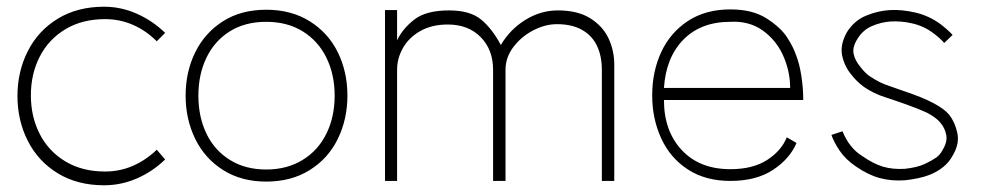

<svg xmlns="http://www.w3.org/2000/svg" viewBox="-20 -539 2930 572"><path d="M447 -93 472 -64Q435 -28 388 -7.5Q341 13 290 13Q211 13 152.5 -22.5Q94 -58 63 -119Q32 -180 32 -253Q32 -326 63 -387Q94 -448 152.5 -483.5Q211 -519 290 -519Q341 -519 388 -498Q435 -477 472 -441L447 -416Q415 -448 376 -465Q337 -482 293 -482Q225 -482 175 -452Q125 -422 98.5 -370.5Q72 -319 72 -255Q72 -191 98.5 -139.5Q125 -88 175 -58Q225 -28 293 -28Q337 -28 376 -45Q415 -62 447 -93Z M977 -254Q977 -317 952.5 -367Q928 -417 882 -445.5Q836 -474 773 -474Q710 -474 664.5 -445.5Q619 -417 595 -367Q571 -317 571 -254Q571 -191 595 -141Q619 -91 665 -62.5Q711 -34 773 -34Q835 -34 881.5 -62.5Q928 -91 952.5 -141Q977 -191 977 -254ZM1015 -254Q1015 -184 986.5 -125.5Q958 -67 903 -32.5Q848 2 773 2Q699 2 644.5 -32.5Q590 -67 561.5 -125.5Q533 -184 533 -254Q533 -325 561.5 -383Q590 -441 644 -475.5Q698 -510 773 -510Q848 -510 903 -475.5Q958 -441 986.5 -383Q1015 -325 1015 -254Z M1639 -467Q1604 -467 1568.5 -448.5Q1533 -430 1509.5 -399Q1486 -368 1486 -331V0H1449V-331Q1449 -391 1412 -428.5Q1375 -466 1314 -466Q1267 -466 1233 -447Q1199 -428 1181 -397Q1163 -366 1163 -331V0H1127V-509H1163V-419Q1179 -453 1214 -480.5Q1249 -508 1318 -508Q1380 -508 1413 -481Q1446 -454 1472 -405Q1500 -452 1545.5 -480Q1591 -508 1642 -508Q1701 -508 1738.5 -484.5Q1776 -461 1793 -424.5Q1810 -388 1810 -347V0H1773V-331Q1773 -372 1758.5 -402.5Q1744 -433 1714 -450Q1684 -467 1639 -467Z M2156 -474Q2068 -474 2016 -421Q1964 -368 1958 -277H2334Q2334 -326 2313.5 -372.5Q2293 -419 2252.5 -448Q2212 -477 2156 -474ZM2373 -241H1958Q1958 -149 2011 -92Q2064 -35 2156 -35Q2223 -35 2265.5 -62.5Q2308 -90 2324 -130L2353 -113Q2333 -66 2283 -33Q2233 0 2156 0Q2082 0 2029.5 -34Q1977 -68 1950 -126.5Q1923 -185 1923 -255Q1923 -326 1950 -384Q1977 -442 2029.5 -476.5Q2082 -511 2156 -511Q2222 -511 2264 -484Q2306 -457 2325 -427.5Q2344 -398 2351 -376L2352 -374Q2362 -348 2367.5 -312Q2373 -276 2373 -241Z M2530 -43Q2499 -64 2481.5 -90Q2464 -116 2457 -137L2490 -148Q2510 -98 2549 -74Q2582 -51 2610.5 -42.5Q2639 -34 2675 -36Q2713 -40 2736 -51Q2757 -61 2769 -69.5Q2781 -78 2788 -92Q2803 -116 2799 -137Q2795 -158 2781 -174Q2770 -188 2742 -203Q2712 -217 2654 -237L2618 -249Q2599 -255 2582 -263.5Q2565 -272 2554 -280Q2532 -296 2516 -317Q2496 -341 2489 -373Q2482 -405 2503 -443Q2525 -478 2560.5 -492.5Q2596 -507 2631 -509Q2667 -511 2707.5 -501.5Q2748 -492 2782 -467Q2803 -451 2818 -435L2793 -411Q2782 -424 2761 -440Q2733 -461 2699 -469Q2665 -477 2633 -475Q2605 -473 2578 -461.5Q2551 -450 2535 -424Q2519 -399 2523 -379Q2527 -359 2543 -340Q2559 -319 2574 -310Q2601 -292 2629 -283L2666 -270Q2729 -249 2761.5 -231.5Q2794 -214 2808 -197Q2825 -175 2832 -143Q2839 -111 2819 -77Q2808 -56 2790 -41.5Q2772 -27 2749 -18Q2734 -12 2714.5 -8Q2695 -4 2677 -2Q2636 1 2601 -8.5Q2566 -18 2530 -43Z"/></svg>

Font: SUIT Variable
Style: Regular
Weight: 400
Designer: Sunn Youn; Korean Glyphs from Source Han Sans (Sandoll Communications; Soo-young Jang, Joo-yeon Kang)
Foundry: Sunn
Version: Version 1.150;FEAKit 1.0